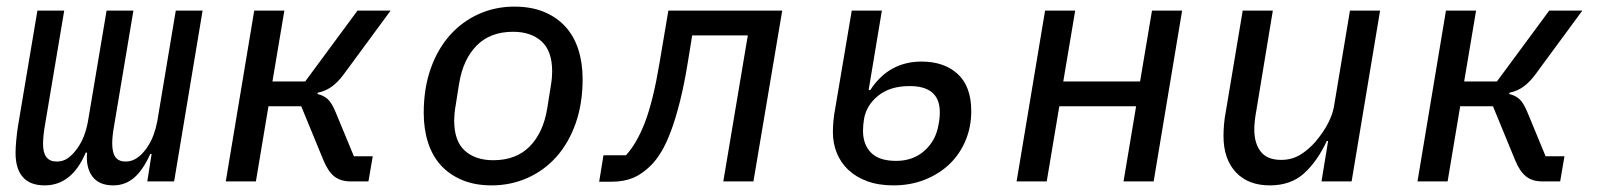

<svg xmlns="http://www.w3.org/2000/svg" viewBox="-20 -548 4840 580"><path d="M115 12Q71 12 49 -13Q27 -38 27 -86Q27 -102 29 -123.5Q31 -145 34 -165L93 -516H174L116 -171Q113 -155 111.5 -139.5Q110 -124 110 -113Q110 -60 151 -60Q171 -60 185.5 -70.5Q200 -81 213 -99Q227 -119 234.5 -139.5Q242 -160 246 -183L302 -516H383L325 -170Q319 -137 319 -115Q319 -86 329 -73Q339 -60 359 -60Q378 -60 393.5 -70.5Q409 -81 422 -99Q436 -119 443.5 -139.5Q451 -160 455 -181L511 -516H592L506 0H425L438 -83H434Q412 -34 385 -11Q358 12 322 12Q279 12 259 -15Q239 -42 243 -87H239Q197 12 115 12Z M748 -516H839L803 -302H902L1060 -516H1160L1018 -323Q1001 -300 982.5 -286.5Q964 -273 940 -268L939 -264Q957 -260 969.5 -249Q982 -238 994 -209L1049 -76H1106L1093 0H1039Q1009 0 990 -15Q971 -30 957 -64L890 -227H791L753 0H662Z M1465 12Q1415 12 1376.5 -4Q1338 -20 1312 -48.5Q1286 -77 1273 -117.5Q1260 -158 1260 -207Q1260 -281 1281 -340.5Q1302 -400 1339 -441.5Q1376 -483 1426 -505.5Q1476 -528 1534 -528Q1585 -528 1623.5 -512Q1662 -496 1688 -467.5Q1714 -439 1727 -398.5Q1740 -358 1740 -309Q1740 -235 1719 -175.5Q1698 -116 1661 -74.5Q1624 -33 1573.5 -10.5Q1523 12 1465 12ZM1470 -64Q1539 -64 1580 -105.5Q1621 -147 1633 -220L1643 -283Q1646 -300 1647 -311.5Q1648 -323 1648 -332Q1648 -394 1616 -423Q1584 -452 1530 -452Q1461 -452 1420 -410.5Q1379 -369 1367 -296L1357 -233Q1354 -216 1353 -204.5Q1352 -193 1352 -184Q1352 -122 1384 -93Q1416 -64 1470 -64Z M1803 -79H1871Q1904 -115 1928.5 -179Q1953 -243 1972 -356L1999 -516H2343L2256 0H2165L2239 -441H2071L2058 -361Q2047 -293 2034 -241.5Q2021 -190 2007 -152.5Q1993 -115 1978 -90Q1963 -65 1947 -49Q1920 -22 1892 -10.5Q1864 1 1826 1H1790Z M2679 12Q2634 12 2600 -0.5Q2566 -13 2543 -34.5Q2520 -56 2508 -85.5Q2496 -115 2496 -149Q2496 -162 2497.5 -181Q2499 -200 2504 -226L2553 -516H2644L2604 -276H2609Q2665 -362 2764 -362Q2832 -362 2873 -324.5Q2914 -287 2914 -212Q2914 -165 2897 -124Q2880 -83 2849 -53Q2818 -23 2774.5 -5.5Q2731 12 2679 12ZM2687 -62Q2738 -62 2772.5 -92.5Q2807 -123 2815 -171Q2817 -180 2818 -190Q2819 -200 2819 -209Q2819 -288 2728 -288Q2669 -288 2633 -259Q2597 -230 2590 -188Q2587 -170 2587 -153Q2587 -111 2611.5 -86.5Q2636 -62 2687 -62Z M3137 -516H3228L3192 -302H3424L3460 -516H3551L3465 0H3374L3412 -227H3180L3142 0H3051Z M3992 -122H3988Q3959 -60 3919 -24Q3879 12 3816 12Q3750 12 3713 -28Q3676 -68 3676 -137Q3676 -154 3677.5 -172Q3679 -190 3683 -211L3734 -516H3825L3775 -213Q3769 -180 3769 -157Q3769 -115 3788.5 -90Q3808 -65 3850 -65Q3882 -65 3907 -80Q3932 -95 3954 -120Q3959 -126 3967 -136.5Q3975 -147 3984 -161.5Q3993 -176 4000.5 -194.5Q4008 -213 4011 -234L4058 -516H4149L4063 0H3972Z M4348 -516H4439L4403 -302H4502L4660 -516H4760L4618 -323Q4601 -300 4582.5 -286.5Q4564 -273 4540 -268L4539 -264Q4557 -260 4569.5 -249Q4582 -238 4594 -209L4649 -76H4706L4693 0H4639Q4609 0 4590 -15Q4571 -30 4557 -64L4490 -227H4391L4353 0H4262Z"/></svg>

Font: IBM Plex Mono Text
Style: Italic
Weight: 450
Italic angle: -9°
Monospace: yes
Designer: Mike Abbink, Paul van der Laan, Pieter van Rosmalen
Foundry: Bold Monday
Version: Version 2.1